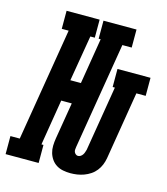

<svg xmlns="http://www.w3.org/2000/svg" viewBox="-160 -821 795 915"><g transform="rotate(15 237.5 -363.5)"><path d="M272 8Q254 8 236 4.5Q218 1 203.5 -8Q189 -17 179 -31Q169 -45 164 -62Q159 -79 159.5 -97.5Q160 -116 163 -134L193 -315H141L104 -89H114V0H-49V-89H-3L89 -646H55V-735H218V-646H196L158 -420H210L247 -646H237V-735H400V-646H354L267 -120Q266 -113 265.5 -106.5Q265 -100 267.5 -94.5Q270 -89 275 -85Q280 -81 286 -81Q293 -81 299 -85Q305 -89 309 -95Q313 -101 315 -107.5Q317 -114 319 -120L372 -441H361V-530H524V-441H478L423 -106Q420 -89 413.5 -73Q407 -57 396 -43Q385 -29 370 -19Q355 -9 338.5 -3Q322 3 305.5 5.5Q289 8 272 8Z"/></g></svg>

Font: Iosevka Slab Extrabold
Style: Italic
Weight: 800
Italic angle: -9°
Monospace: yes
Designer: Belleve Invis
Foundry: Belleve Invis
Version: Version 11.1.0; ttfautohint (v1.8.3)